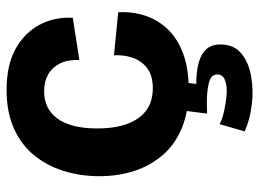

<svg xmlns="http://www.w3.org/2000/svg" viewBox="-122 -457 787 583"><g transform="rotate(-90 271.5 -165.5)"><path d="M293 14Q225 14 175 -6.5Q125 -27 92.5 -64.5Q60 -102 44 -151Q28 -200 28 -257Q28 -315 44 -366Q60 -417 92 -456Q124 -495 173.5 -517Q223 -539 290 -539Q366 -539 415 -511.5Q464 -484 488 -438.5Q512 -393 509 -338L381 -318Q382 -354 370 -377.5Q358 -401 336.5 -413Q315 -425 286 -425Q260 -425 239.5 -415.5Q219 -406 204 -386Q189 -366 181 -335.5Q173 -305 173 -264Q173 -209 187.5 -171Q202 -133 229 -114Q256 -95 295 -95Q334 -95 356.5 -112.5Q379 -130 388 -157.5Q397 -185 395 -213L526 -200Q528 -157 515.5 -118.5Q503 -80 474.5 -50Q446 -20 400.5 -3Q355 14 293 14ZM164 184 186 108Q201 116 225.5 121.5Q250 127 275.5 129Q301 131 319 124.5Q337 118 337 100Q337 95 333.5 88.5Q330 82 318.5 77.5Q307 73 283 70.5Q259 68 218 70L228 -8H314L308 37Q347 37 373.5 44.5Q400 52 414 68Q428 84 428 110Q428 151 401 173.5Q374 196 332 203.5Q290 211 245 205.5Q200 200 164 184Z"/></g></svg>

Font: Bricolage Grotesque 72pt
Style: Bold
Weight: 700
Designer: Mathieu Triay
Foundry: Atelier Triay
Version: Version 1.001;gftools[0.9.33.dev8+g029e19f]